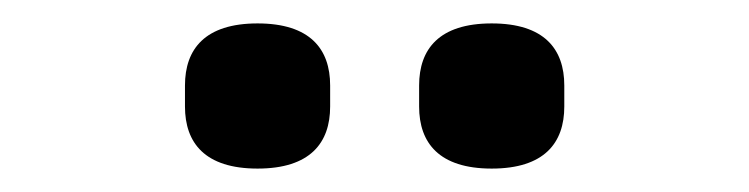

<svg xmlns="http://www.w3.org/2000/svg" viewBox="-20 -754 640 164"><path d="M200 -610C155 -610 138 -632 138 -663V-681C138 -712 155 -734 200 -734C245 -734 262 -712 262 -681V-663C262 -632 245 -610 200 -610ZM400 -610C355 -610 338 -632 338 -663V-681C338 -712 355 -734 400 -734C445 -734 462 -712 462 -681V-663C462 -632 445 -610 400 -610Z"/></svg>

Font: Plexus Sans Medium
Style: Regular
Weight: 500
Version: Version 2.001;PS 002.001;hotconv 1.0.70;makeotf.lib2.5.58329